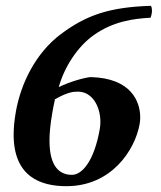

<svg xmlns="http://www.w3.org/2000/svg" viewBox="-20 -630 554 660"><path d="M169.1 -289C211.7 -312.5 229.6 -315 247.6 -315C297.6 -315 325.1 -263.5 325.1 -211.2C325.1 -202.8 324.4 -194.3 322.9 -186C303.9 -78 263.2 -29 227.2 -29C188.1 -29 150.1 -52.9 150.1 -146.5C150.1 -172.6 153.1 -204.1 159.8 -242C161.7 -253 166.1 -278 169.1 -289ZM497.4 -569C500.4 -576 502.4 -585.2 502.4 -593.6C502.4 -600 501.3 -605.9 498.7 -610C356.9 -605.5 277.1 -578.5 189.6 -513C101.7 -447.2 51.4 -342 34.5 -246C29.3 -216.6 26.9 -190.5 26.9 -167.3C26.9 -21.3 121.2 10 208.3 10C364.3 10 444.5 -115.5 460.1 -204C461.2 -210.6 462 -218.2 462 -226.5C462 -280.2 431.5 -362 290.5 -365C265.9 -362 221.2 -349.5 181.9 -330.5C202.1 -402.5 248 -470.7 301.9 -509C369.3 -557 439.9 -566 497.4 -569Z"/></svg>

Font: Linux Biolinum O 
Style: Bold Italic
Weight: 700
Designer: Philipp H. Poll
Foundry: Philipp H. Poll
Version: Version 1.3.2